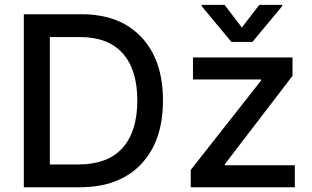

<svg xmlns="http://www.w3.org/2000/svg" viewBox="-20 -787 1313 807"><path d="M315.4 0H80.1V-727.1H322.8Q483.4 -727.1 574.2 -630.9Q665 -534.7 665 -364.7Q665 -193.8 573 -96.9Q481 0 315.4 0ZM189.5 -95.7H309.1Q432.1 -95.7 494.6 -164.8Q557.1 -233.9 557.1 -364.7Q557.1 -494.1 495.8 -562.7Q434.6 -631.3 315.9 -631.3H189.5ZM781.7 0V-72.8L1077.1 -448.2V-453.1H791V-545.4H1209.5V-468.3L925.3 -97.2V-92.3H1219.2V0ZM923.8 -766.6 996.6 -671.4 1069.8 -766.6H1166V-761.2L1041 -610.8H952.6L827.6 -761.2V-766.6Z"/></svg>

Font: Karasuma Gothic
Style: Regular
Weight: 500
Designer: Rasmus Andersson / Ryoko Nishizuka
Foundry: Genbu
Version: Version 1.00